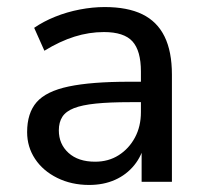

<svg xmlns="http://www.w3.org/2000/svg" viewBox="-20 -516 584 545"><path d="M233 9Q183 9 142.5 -11Q102 -31 79.5 -65Q57 -99 57 -141Q57 -195 84 -226Q111 -257 175 -270.5Q239 -284 347 -284H394V-226H349Q291 -226 252 -222Q213 -218 190 -209Q167 -200 157 -184.5Q147 -169 147 -146Q147 -107 174.5 -82Q202 -57 250 -57Q288 -57 317 -75.5Q346 -94 363 -125.5Q380 -157 380 -198V-313Q380 -372 356 -398.5Q332 -425 275 -425Q233 -425 191.5 -412Q150 -399 106 -372L77 -437Q103 -455 136.5 -468.5Q170 -482 206.5 -489Q243 -496 277 -496Q342 -496 384 -475.5Q426 -455 447 -412.5Q468 -370 468 -304V0H382V-111H391Q383 -74 361 -47Q339 -20 306.5 -5.5Q274 9 233 9Z"/></svg>

Font: Nunito Sans 12pt Medium
Style: Regular
Weight: 500
Designer: Vernon Adams
Foundry: Vernon Adams
Version: Version 3.101;gftools[0.9.27]